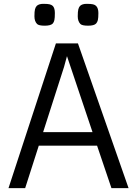

<svg xmlns="http://www.w3.org/2000/svg" viewBox="-20 -971 706 991"><path d="M268.6 -747.1H382.3L643.6 0H555.2L481 -219.2H180.2L109.9 0H23.9ZM457.5 -289.1 325.7 -681.2 310.5 -625.5 202.6 -289.1ZM434.6 -838.4Q403.8 -838.4 395 -847.2Q381.3 -861.3 381.3 -886.7Q381.3 -912.1 384.3 -923.1Q387.2 -934.1 393.1 -940.4Q404.3 -951.2 427 -951.2Q449.7 -951.2 460 -948.7Q470.2 -946.3 476.1 -940.4Q487.8 -928.7 487.8 -903.6Q487.8 -878.4 485.1 -867.4Q482.4 -856.4 476.1 -849.6Q465.8 -838.4 434.6 -838.4ZM210.9 -838.4Q180.2 -838.4 171.4 -847.2Q157.7 -861.3 157.7 -886.7Q157.7 -912.1 160.6 -923.1Q163.6 -934.1 169.4 -940.4Q180.7 -951.2 203.4 -951.2Q226.1 -951.2 236.1 -948.7Q246.1 -946.3 252.4 -940.4Q263.2 -929.2 263.2 -903.8Q263.2 -878.4 260.7 -867.4Q258.3 -856.4 252.4 -849.6Q241.7 -838.4 210.9 -838.4Z"/></svg>

Font: Armata
Style: Regular
Weight: 400
Designer: Viktoriya Grabowska
Foundry: Viktoriya Grabowska
Version: Version 1.003